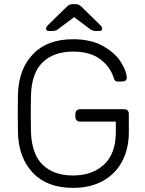

<svg xmlns="http://www.w3.org/2000/svg" viewBox="-20 -900 704 930"><path d="M334 10Q209 10 140 -62Q71 -134 67 -255Q66 -285 66 -350Q66 -415 67 -445Q71 -566 140 -638Q209 -710 334 -710Q419 -710 477 -678Q535 -646 563.5 -602.5Q592 -559 594 -525V-523Q594 -515 588 -510Q582 -505 573 -505H551Q542 -505 538 -509Q534 -513 530 -525Q513 -578 464.5 -614Q416 -650 334 -650Q241 -650 187.5 -599Q134 -548 130 -440Q129 -410 129 -350Q129 -290 130 -260Q134 -152 187.5 -101Q241 -50 334 -50Q427 -50 484 -103Q541 -156 541 -260V-311H367Q357 -311 351 -317.5Q345 -324 345 -334V-348Q345 -358 351 -364.5Q357 -371 367 -371H581Q592 -371 598 -365Q604 -359 604 -348V-260Q604 -180 572 -119Q540 -58 479 -24Q418 10 334 10ZM217 -750Q203 -750 203 -761Q203 -769 215 -781L302 -866Q311 -875 318 -877.5Q325 -880 334 -880H344Q354 -880 360.5 -877.5Q367 -875 376 -866L463 -781Q475 -769 475 -761Q475 -750 461 -750H444Q437 -750 430 -752Q423 -754 419 -757L339 -817L259 -757Q255 -754 248 -752Q241 -750 234 -750Z"/></svg>

Font: Rubik AZ
Style: Regular
Weight: 300
Designer: Hubert and Fischer
Foundry: Hubert & Fischer
Version: Version 2.000